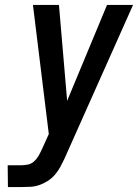

<svg xmlns="http://www.w3.org/2000/svg" viewBox="-20 -755 557 775"><path d="M12 0 11 -88H67Q80 -88 93.5 -91Q107 -94 117.5 -103.5Q128 -113 135 -125Q142 -137 148 -150L177 -214L113 -735H218L251 -348L412 -735H517L240 -114Q232 -97 223 -80.5Q214 -64 201.5 -49.5Q189 -35 172.5 -24.5Q156 -14 138.5 -8Q121 -2 103 -1Q85 0 68 0Z"/></svg>

Font: Iosevka SS18 Semibold
Style: Italic
Weight: 600
Italic angle: -9°
Monospace: yes
Designer: Belleve Invis
Foundry: Belleve Invis
Version: Version 25.1.1; ttfautohint (v1.8.4)